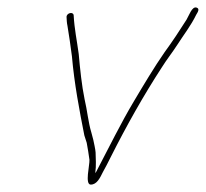

<svg xmlns="http://www.w3.org/2000/svg" viewBox="-20 -522 556 519"><path d="M159.9 -476C160.4 -467.4 160.5 -460.6 162.4 -452C167.3 -422.6 170.2 -401.6 174.4 -370C180.9 -295.5 194.6 -223.9 208 -156L214.4 -136C217.3 -121.3 219.6 -105.4 221.8 -90C222.6 -75.4 208.8 -23 225.3 -23C241.8 -23 250.1 -40.7 258.2 -57C264.9 -69 272.1 -82.7 279.6 -98C321.7 -181.6 368.4 -264.7 417.5 -340C431 -361.7 445.8 -379.9 459 -400.5C476 -427.1 496.5 -453.3 510.3 -482C514.8 -489.5 520.7 -498.5 511.3 -501.5C498.7 -505.5 490.6 -479.1 484.3 -469C465.5 -439.2 446.1 -409.9 425 -381C397.5 -341.6 368.2 -292.4 341.8 -248C306.6 -189 274.9 -124.1 242.3 -62C242 -60.7 240.4 -58 237.5 -54C240.4 -74.9 238.7 -94 238.4 -110C237.9 -118.6 233.9 -135.6 232.2 -144L226.9 -164C218.5 -191.3 215.8 -224.1 208.6 -254C201 -291 196.4 -335.2 192.8 -376C187.8 -413.8 181.2 -442.5 179.1 -481C177.5 -491.5 159.7 -486.8 159.9 -476Z"/></svg>

Font: HoneyBee
Style: BLnIt
Weight: 100
Foundry: Cannot Into Space Fonts
Version: Version 0.89